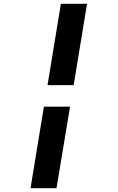

<svg xmlns="http://www.w3.org/2000/svg" viewBox="-20 -843 616 1006"><path d="M229 -397H366L436 -823H299ZM140 143H276L347 -284H210Z"/></svg>

Font: Iosevka Sparkle XBdObl
Style: Regular
Weight: 800
Italic angle: -9°
Designer: Belleve Invis
Foundry: Belleve Invis
Version: Version 4.5.0; ttfautohint (v1.8.3)